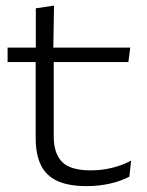

<svg xmlns="http://www.w3.org/2000/svg" viewBox="-20 -638 513 670"><path d="M283 11.5Q218.5 11.5 179.2 -7Q140 -25.5 122.2 -62.8Q104.5 -100 104.5 -156.5V-444.5H167.5V-163Q167.5 -102 196.8 -72.8Q226 -43.5 296.5 -43.5Q334 -43.5 369.8 -52Q405.5 -60.5 437.5 -77.5L431.5 -21.5Q402 -6 363.2 2.8Q324.5 11.5 283 11.5ZM6.5 -421.5V-472H434.5L428 -421.5ZM105 -465V-609L168.5 -618.5L166 -465Z"/></svg>

Font: Anek Gujarati SemiExpanded Light
Style: Regular
Weight: 300
Width: 6
Designer: Mrunmayee Ghaisas (Gujarati), Yesha Goshar (Latin)
Foundry: Ek Type
Version: Version 1.003